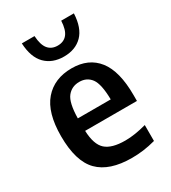

<svg xmlns="http://www.w3.org/2000/svg" viewBox="-195 -894 891 1003"><g transform="rotate(-30 250.0 -393.0)"><path d="M300.5 10Q165.5 10 100.5 -56Q35.5 -122 35.5 -273.5Q35.5 -415 95.2 -484.2Q155 -553.5 260.5 -553.5Q362 -553.5 416.5 -484Q471 -414.5 471 -270V-235H158.5Q161.5 -151.5 197.8 -118.8Q234 -86 316 -86Q345 -86 376.8 -91Q408.5 -96 443.5 -105.5V-9.5Q404.5 1 370 5.5Q335.5 10 300.5 10ZM259.5 -472Q213.5 -472 186.5 -438Q159.5 -404 158 -310.5H356.5Q355 -404 329.8 -438Q304.5 -472 259.5 -472ZM258 -626Q188.5 -626 146.5 -668.2Q104.5 -710.5 100.5 -796H177Q180 -742 200.5 -717Q221 -692 258 -692Q295 -692 315.2 -717Q335.5 -742 338 -796H414.5Q410.5 -710 369 -668Q327.5 -626 258 -626Z"/></g></svg>

Font: Encode Sans Semi Condensed SemiBold
Style: Regular
Weight: 600
Width: 4
Designer: Multiple Designers
Foundry: Impallari Type
Version: Version 3.000; ttfautohint (v1.8.3) -l 8 -r 50 -G 200 -x 14 